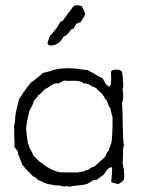

<svg xmlns="http://www.w3.org/2000/svg" viewBox="-20 -697 539 727"><path d="M207 -613 218 -619Q221 -624 228.5 -633.5Q236 -643 239 -649Q243 -652 250 -662.5Q257 -673 262 -676Q271 -679 289 -674Q293 -669 302 -647Q302 -640 299 -634.5Q296 -629 292 -623.5Q288 -618 286 -614Q284 -613 278 -610.5Q272 -608 269 -607Q268 -604 264 -598.5Q260 -593 259 -589Q258 -588 254 -587Q250 -586 248 -584Q236 -564 220 -558Q219 -554 216 -550Q213 -546 209.5 -542Q206 -538 204 -536Q199 -534 191 -528Q166 -520 160 -531Q160 -538 164 -547Q168 -556 169 -561Q177 -569 193 -589Q205 -606 207 -613ZM401 -8Q401 -13 403.5 -35.5Q406 -58 403 -64Q395 -63 390 -58.5Q385 -54 380 -46.5Q375 -39 373 -36Q368 -33 360 -26.5Q352 -20 348 -17Q346 -16 340.5 -15.5Q335 -15 332 -14Q314 -2 308 0Q299 3 276.5 5Q254 7 245 10Q229 6 222 10Q208 4 190 5Q166 0 160 0Q159 -2 152 -3.5Q145 -5 143 -8Q141 -8 135.5 -11Q130 -14 126 -14Q124 -15 121 -18.5Q118 -22 116 -23Q115 -26 110 -27.5Q105 -29 104 -30Q102 -34 94 -41Q86 -48 83 -52Q82 -53 75 -61Q68 -69 64 -74Q62 -82 55 -97Q48 -112 47 -123Q46 -128 40.5 -133Q35 -138 34 -143Q36 -152 34 -183Q34 -214 33 -217Q34 -220 35 -227.5Q36 -235 37 -238Q37 -253 39.5 -267Q42 -281 46 -296.5Q50 -312 52 -321Q56 -326 62.5 -337.5Q69 -349 74 -354Q79 -363 97 -384Q110 -392 143 -421Q166 -427 168 -427Q207 -444 280 -436Q304 -431 313 -432Q317 -428 326.5 -423.5Q336 -419 340 -416Q359 -404 367 -402Q370 -399 374.5 -390Q379 -381 383.5 -376Q388 -371 395 -369Q401 -374 401 -400Q401 -404 400.5 -414.5Q400 -425 401 -427Q408 -434 421 -433.5Q434 -433 441 -427Q444 -420 445 -400Q446 -380 447 -375Q447 -373 446.5 -369.5Q446 -366 445.5 -363.5Q445 -361 444 -359Q450 -330 442 -306Q444 -285 444.5 -230.5Q445 -176 449 -146Q449 -143 447 -138Q445 -133 446 -129Q446 -90 444 -83Q445 -80 445.5 -74Q446 -68 447 -63Q448 -58 450 -55Q449 -52 450 -35Q451 -18 447 -14Q446 -10 428 0Q404 -5 401 -8ZM138 -80 149 -71Q170 -55 203 -45Q209 -44 274 -44Q288 -48 296 -47Q302 -53 313 -53Q325 -64 337 -66Q344 -73 358.5 -85.5Q373 -98 379 -105Q384 -120 392 -127Q393 -134 397.5 -145Q402 -156 403 -162Q407 -207 406 -254Q399 -279 398 -287Q390 -296 386 -313Q385 -316 381.5 -319.5Q378 -323 376 -326Q376 -330 372 -333.5Q368 -337 368 -340L343 -364Q330 -369 329 -370Q326 -370 323 -373.5Q320 -377 316 -378Q304 -382 296 -381Q291 -388 277 -390Q263 -392 249.5 -391Q236 -390 223 -392Q219 -391 212 -386.5Q205 -382 201 -381Q197 -382 191 -381Q185 -380 184 -380Q154 -360 148 -358Q135 -342 124 -336Q123 -330 108 -315Q106 -302 91 -277Q90 -272 83.5 -242Q77 -212 80 -197Q84 -166 85 -157Q89 -150 93 -134Q100 -125 107 -107Q112 -103 120 -94.5Q128 -86 132 -83Z"/></svg>

Font: FuturaRenner Light
Style: Regular
Weight: 300
Designer: BSozoo
Foundry: BSozoo
Version: Version 1.001;PS 001.001;hotconv 1.0.70;makeotf.lib2.5.58329